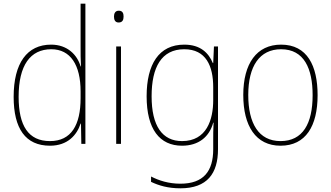

<svg xmlns="http://www.w3.org/2000/svg" viewBox="-20 -780 1797 1041"><path d="M251 10C347 10 397 -48 417 -110H419L421 0H443V-760H417V-526C417 -491 417 -457 419 -420H417C399 -482 346 -538 257 -538C127 -538 54 -438 54 -255C54 -83 118 10 251 10ZM251 -15C134 -15 81 -98 81 -255C81 -426 144 -513 258 -513C362 -513 417 -428 417 -284V-248C417 -103 367 -15 251 -15Z M624 -722C604 -722 598 -706 598 -690C598 -673 604 -658 623 -658C644 -658 650 -672 650 -690C650 -706 646 -722 624 -722ZM636 -528H610V0H636Z M979 -538C841 -538 775 -431 775 -258C775 -79 846 10 967 10C1056 10 1115 -37 1136 -115H1138C1136 -75 1136 -51 1136 -15V29C1136 148 1084 216 958 216C894 216 842 199 799 177V206C841 226 891 241 958 241C1104 241 1162 160 1162 29V-528H1140L1136 -438H1134C1111 -493 1067 -538 979 -538ZM979 -513C1097 -513 1136 -422 1136 -307V-237C1136 -132 1101 -15 967 -15C860 -15 802 -97 802 -258C802 -415 855 -513 979 -513Z M1702 -264C1702 -423 1646 -538 1504 -538C1372 -538 1299 -436 1299 -265C1299 -97 1367 10 1501 10C1638 10 1702 -97 1702 -264ZM1326 -265C1326 -421 1387 -513 1504 -513C1629 -513 1675 -408 1675 -264C1675 -110 1622 -15 1501 -15C1382 -15 1326 -112 1326 -265Z"/></svg>

Font: Noto Sans Malayalam SemiCondensed Thin
Style: Regular
Weight: 100
Width: 4
Designer: Jelle Bosma - Monotype Design Team
Foundry: Monotype Imaging Inc.
Version: Version 2.104